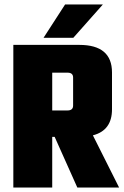

<svg xmlns="http://www.w3.org/2000/svg" viewBox="-20 -844 556 864"><path d="M215 -228V0H40V-642H337Q484 -642 484 -518V-352Q484 -257 398 -235L516 0H328L226 -228ZM284 -517H215V-347H284Q309 -347 309 -369V-495Q309 -517 284 -517ZM443 -824 310 -674H176L273 -824Z"/></svg>

Font: Teko
Style: Bold
Weight: 700
Designer: Manushi Parikh, Jonny Pinhorn
Foundry: Indian Type Foundry
Version: Version 1.106;PS 1.0;hotconv 1.0.78;makeotf.lib2.5.61930; tt